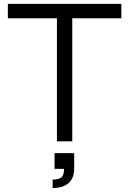

<svg xmlns="http://www.w3.org/2000/svg" viewBox="-20 -720 658 978"><path d="M270 0V-627H20V-700.2H598.1V-627H348.1V0ZM248 194.8Q280.3 194.8 293.2 182.9Q306.2 170.9 306.2 140.1H257.8V60.1H357.9V140.1Q357.9 187 329.3 212.4Q300.8 237.8 248 237.8Z"/></svg>

Font: Uncut Sans
Style: Regular
Weight: 400
Designer: Kasper Nordkvist
Foundry: UNCUT.wtf
Version: Version 1.304;Glyphs 3.2 (3246)